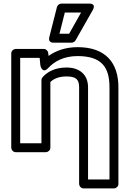

<svg xmlns="http://www.w3.org/2000/svg" viewBox="-20 -827 725 1075"><path d="M352 -449C292 -449 246 -427 218 -394C214 -389 212 -384 212 -378V-25H93V-503H202L206 -461C206 -461 216 -410 250 -446C284 -483 337 -513 414 -513C548 -513 593 -452 593 -338V178H473V-338C473 -408 427 -449 352 -449ZM352 -399C407 -399 423 -381 423 -338V203C423 214 433 228 448 228H618C629 228 643 218 643 203V-338C643 -474 573 -563 414 -563C347 -563 293 -543 252 -514L250 -530C249 -542 238 -553 225 -553H68C57 -553 43 -543 43 -528V0C43 11 53 25 68 25H237C248 25 262 15 262 0V-368C280 -385 308 -399 352 -399ZM343 -757H434L367 -638H313ZM324 -807C314 -807 302 -799 299 -788L256 -619C248 -587 277 -588 280 -588H381C389 -588 398 -593 403 -601L499 -770C522 -811 477 -807 477 -807Z"/></svg>

Font: Asimov
Style: XWidOu
Weight: 500
Designer: Google
Version: Version 2.000980; 2014